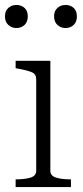

<svg xmlns="http://www.w3.org/2000/svg" viewBox="-28 -754 336 774"><path d="M38 -641Q19 -641 5.5 -653.5Q-8 -666 -8 -688Q-8 -710 5.5 -722Q19 -734 38 -734Q58 -734 71 -722Q84 -710 84 -688Q84 -666 71 -653.5Q58 -641 38 -641ZM236 -641Q217 -641 203.5 -653.5Q190 -666 190 -688Q190 -710 203.5 -722Q217 -734 236 -734Q256 -734 269 -722Q282 -710 282 -688Q282 -666 269 -653.5Q256 -641 236 -641ZM175 -509V-66Q175 -45 198 -38Q221 -31 256 -31H258V0H35V-31H37Q72 -31 95 -38Q118 -45 118 -66V-434Q118 -455 101 -462.5Q84 -470 46 -477L35 -479V-509Z"/></svg>

Font: Roboto Serif 36pt ExtraLight
Style: Regular
Weight: 250
Designer: Greg Gazdowicz
Foundry: Commercial Type
Version: Version 1.008